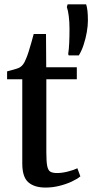

<svg xmlns="http://www.w3.org/2000/svg" viewBox="-20 -836 416 866"><path d="M185 10Q135 10 107.8 -13.8Q80.5 -37.5 80.5 -98.5V-478.5H12V-514Q20.5 -516.5 32 -519.5Q43.5 -522.5 54 -525.8Q64.5 -529 70 -532.5Q77 -537 81.8 -542.8Q86.5 -548.5 90.8 -556.2Q95 -564 98.5 -573.5Q103.5 -585 109.8 -605Q116 -625 122 -646.2Q128 -667.5 132 -682.5H187.5L188.5 -532.5H326.5V-478.5H189V-149Q189 -107 193 -87Q197 -67 207.8 -61.2Q218.5 -55.5 237.5 -55.5Q260 -55.5 287 -62.5Q314 -69.5 329 -77L342.5 -40.5Q328 -28.5 303.5 -17Q279 -5.5 248.2 2.2Q217.5 10 185 10ZM335.5 -586H290L287.5 -592Q291 -613.5 292.2 -643Q293.5 -672.5 293.5 -705Q293.5 -737.5 290.2 -763.2Q287 -789 281.5 -804.5L285 -816.5H368.5Q372.5 -804.5 374.5 -787Q376.5 -769.5 376.5 -743Q376.5 -720 371.5 -691Q366.5 -662 357.2 -634Q348 -606 335.5 -586Z"/></svg>

Font: Merriweather 72pt Medium
Style: Regular
Weight: 500
Version: Version 2.100